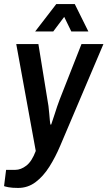

<svg xmlns="http://www.w3.org/2000/svg" viewBox="-32 -743 529 945"><path d="M57 182Q27 182 9.5 178.5Q-8 175 -12 173L-2 93H43Q71 93 98 72Q125 51 144 0L48 -526H157L201 -255Q204 -241 206.5 -221.5Q209 -202 210.5 -182.5Q212 -163 213.5 -148.5Q215 -134 216 -130H220Q221 -134 226 -148Q231 -162 237 -181Q243 -200 249.5 -219.5Q256 -239 262 -254L369 -526H477L265 -27Q241 30 211 77.5Q181 125 143 153.5Q105 182 57 182ZM141 -588 245 -723H336L403 -588H319L284 -660L230 -588Z"/></svg>

Font: Archivo Narrow SemiBold
Style: Italic
Weight: 600
Italic angle: -8°
Designer: Hector Gatti
Foundry: Omnibus-Type
Version: Version 3.002